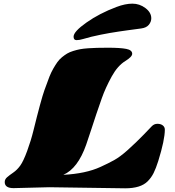

<svg xmlns="http://www.w3.org/2000/svg" viewBox="-20 -1021 957 1051"><path d="M249 3.9 54.2 8.8Q5.9 8.8 5.9 -24.4Q5.9 -39.6 18.8 -50.8Q31.7 -62 52.7 -76.4Q73.7 -90.8 90.8 -114.5Q107.9 -138.2 128.7 -194.6Q149.4 -251 162.6 -304.7Q204.6 -475.1 222.9 -526.6Q241.2 -578.1 250.7 -601.8Q260.3 -625.5 271.7 -645.5Q283.2 -665.5 293.9 -680.7Q304.7 -695.8 319.3 -707.8Q334 -719.7 347.4 -727.8Q360.8 -735.8 380.4 -741.9Q399.9 -748 418 -751.5Q436 -754.9 462.9 -756.8Q503.4 -759.8 570.8 -759.8Q638.2 -759.8 670.9 -753.4Q703.6 -747.1 703.6 -726.6Q703.6 -710 666 -687Q624 -661.1 591.8 -603Q557.1 -539.6 537.6 -484.1Q518.1 -428.7 506.8 -395Q495.6 -361.3 479.5 -312Q463.4 -262.7 452.1 -230Q406.2 -98.6 326.7 -64Q449.7 -70.3 530.3 -107.4Q574.2 -127.4 605.7 -145Q637.2 -162.6 676.3 -197.3Q727.5 -243.2 767.6 -284.9Q807.6 -326.7 811 -330.1Q823.7 -343.3 841.8 -343.3Q859.9 -343.3 871.1 -334.5Q882.3 -325.7 882.3 -311.5Q882.3 -255.4 846.2 -139.2Q833.5 -99.1 820.8 -73.7Q808.1 -48.3 788.1 -28.3Q750 9.8 665.5 9.8ZM617.7 -982.9Q665.5 -1001 704.8 -1001Q744.1 -1001 776.1 -976.8Q808.1 -952.6 808.1 -920.9Q808.1 -901.9 794.9 -885.5Q781.7 -869.1 752.9 -865.2Q748.5 -864.7 720.2 -860.8Q691.9 -856.9 677 -855Q662.1 -853 632.1 -848.6Q602.1 -844.2 580.3 -840.3Q558.6 -836.4 531.5 -831.1Q504.4 -825.7 480.2 -819.8Q456.1 -814 435.5 -807.6Q415 -801.3 398.9 -801.3Q382.8 -801.3 382.8 -820.3Q382.8 -848.1 453.6 -897.9Q524.4 -947.8 617.7 -982.9Z"/></svg>

Font: Sonsie One
Style: Regular
Weight: 400
Designer: Riccardo De Franceschi
Foundry: Sorkin Type Co
Version: Version 1.003